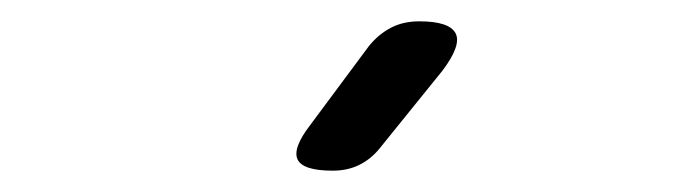

<svg xmlns="http://www.w3.org/2000/svg" viewBox="-20 -805 640 180"><path d="M292 -645Q264 -645 259 -655.5Q254 -666 271 -688L326 -762Q335 -773 346.5 -779Q358 -785 373 -785Q401 -785 407 -774Q413 -763 395 -739L336 -666Q328 -656 317 -650.5Q306 -645 292 -645Z"/></svg>

Font: Maple Mono Light
Style: Regular
Weight: 300
Monospace: yes
Designer: subframe7536
Version: Version 7.000